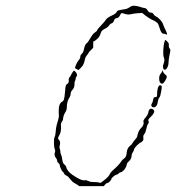

<svg xmlns="http://www.w3.org/2000/svg" viewBox="-20 -622 601 655"><path d="M522 -329Q523 -331 526 -331Q529 -331 531 -329Q533 -326 530.5 -313.5Q528 -301 527 -296.5Q526 -292 523 -288.5Q520 -285 519 -278Q516 -254 502 -256Q498 -257 496.5 -261Q495 -265 497.5 -268Q500 -271 502 -279Q503 -286 504.5 -288.5Q506 -291 511 -291Q515 -292 515.5 -293Q516 -294 516 -301Q516 -320 522 -329ZM232 -381Q234 -381 238 -376.5Q242 -372 242 -369Q244 -365 241 -361Q238 -357 238 -353Q238 -349 236 -346Q234 -343 234 -333Q234 -323 227.5 -316Q221 -309 221 -302Q221 -295 215 -286Q208 -274 208 -256Q208 -248 205 -243Q195 -227 195 -215Q195 -212 191 -206.5Q187 -201 188 -193Q190 -173 181 -158Q178 -153 178 -150.5Q178 -148 182 -144Q187 -137 184 -127Q182 -120 184 -114.5Q186 -109 186 -104Q186 -99 188.5 -94Q191 -89 192.5 -77Q194 -65 199.5 -61Q205 -57 206 -52Q209 -35 242 -16Q261 -5 270 -7Q275 -8 281.5 -4.5Q288 -1 297.5 -1Q307 -1 315 0L323 2L335 -7Q352 -20 355 -29Q358 -35 366 -42Q385 -58 394 -72Q397 -77 403 -81Q411 -86 412 -99Q413 -116 423 -124Q429 -128 432.5 -134.5Q436 -141 442 -147Q448 -153 449 -161Q453 -178 462 -186Q466 -189 468.5 -195.5Q471 -202 470 -205Q466 -210 479 -224Q484 -230 486 -238Q487 -248 492.5 -250.5Q498 -253 504 -247Q511 -240 495 -224Q484 -214 486 -211Q489 -204 486 -201Q482 -197 477 -174Q475 -167 471.5 -163.5Q468 -160 469 -152Q471 -142 462 -137Q457 -135 451 -129.5Q445 -124 441 -119Q437 -114 437 -111Q437 -108 433 -102.5Q429 -97 429 -91Q429 -80 419 -71Q414 -67 413 -63Q412 -56 408.5 -50Q405 -44 400.5 -39.5Q396 -35 391 -34Q387 -33 384.5 -30Q382 -27 377 -26Q373 -25 366.5 -19.5Q360 -14 360 -11.5Q360 -9 355 -3.5Q350 2 347 2Q344 2 339 7L334 13H292H250L245 9Q239 5 232.5 1.5Q226 -2 219 -11.5Q212 -21 206.5 -23Q201 -25 198 -31Q195 -37 193.5 -37Q192 -37 188 -45.5Q184 -54 184 -58Q184 -62 179.5 -65.5Q175 -69 175 -73.5Q175 -78 171 -83Q163 -92 168 -105Q169 -108 167 -113Q164 -120 164 -135Q164 -150 166 -154Q169 -159 170 -172.5Q171 -186 173 -194Q181 -221 181 -225Q179 -253 183 -264Q187 -273 192 -275Q196 -277 198 -282.5Q200 -288 202 -310Q203 -326 204.5 -330Q206 -334 212 -338Q215 -340 214.5 -348Q214 -356 217.5 -359Q221 -362 221 -363.5Q221 -365 226 -373Q231 -381 232 -381ZM533 -378 535 -383 536 -378Q538 -372 543.5 -368Q549 -364 549 -360Q549 -356 544 -347.5Q539 -339 535 -337Q531 -335 527 -339.5Q523 -344 523 -354Q523 -364 527 -369Q531 -374 533 -378ZM561 -448Q555 -420 555 -409Q555 -403 553 -397Q551 -391 548 -387.5Q545 -384 542 -384Q538 -384 536.5 -390.5Q535 -397 538 -404Q543 -417 539 -426Q536 -432 537 -450.5Q538 -469 540.5 -477.5Q543 -486 544 -486Q545 -486 551 -480Q557 -474 556 -468Q555 -462 558.5 -457Q562 -452 561 -448ZM431 -602Q443 -604 466 -596Q471 -595 475.5 -594Q480 -593 484 -586Q488 -579 494.5 -579Q501 -579 503.5 -574Q506 -569 512 -566Q519 -563 527 -554Q535 -545 537 -537Q540 -529 546 -517Q552 -504 549 -504L546 -505Q542 -507 538 -507Q530 -507 525 -525Q522 -534 520.5 -538Q519 -542 516.5 -544Q514 -546 510 -549Q501 -553 494 -557Q487 -561 476 -569L465 -578L451 -577Q436 -576 426.5 -573.5Q417 -571 406.5 -574.5Q396 -578 394 -577Q392 -576 389 -569Q384 -560 377 -560Q373 -560 370 -554Q366 -543 360 -542Q356 -541 352.5 -535.5Q349 -530 342 -526Q326 -519 324 -510Q323 -506 320 -500Q317 -494 312 -489.5Q307 -485 304 -483L298 -480V-469V-459L290 -451Q282 -443 282 -441.5Q282 -440 276.5 -433.5Q271 -427 270 -421Q267 -401 256 -391L248 -383L242 -386Q235 -389 236 -392Q241 -408 251 -420Q254 -424 254 -429Q254 -434 259 -438.5Q264 -443 266 -452Q269 -469 275 -474Q280 -477 288 -491.5Q296 -506 303.5 -511Q311 -516 311.5 -519Q312 -522 324.5 -535Q337 -548 341.5 -555Q346 -562 360.5 -568.5Q375 -575 378 -581Q379 -585 384 -586.5Q389 -588 408 -591Q414 -592 420 -596Q426 -600 431 -602Z"/></svg>

Font: TT2020 Style D
Style: Italic
Weight: 400
Italic angle: -15°
Version: Version 0.2.000